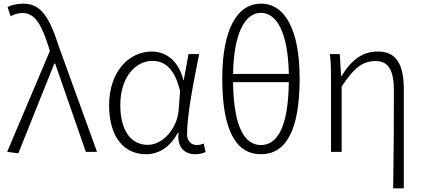

<svg xmlns="http://www.w3.org/2000/svg" viewBox="-20 -828 2313 1047"><path d="M80 8 276 -481H281L448 0H509L301 -574C252 -726 207 -808 109 -808C70 -808 42 -800 21 -790L38 -739C55 -749 76 -757 103 -757C171 -757 206 -694 244 -576L252 -550L19 0Z M776 13C848 13 908 -27 950 -104H954C944 -26 986 13 1044 13C1070 13 1088 7 1101 1L1091 -45C1080 -41 1066 -37 1053 -37C1024 -37 1000 -59 1000 -95C1000 -201 1036 -385 1066 -533H1008L982 -391H980C952 -505 877 -547 808 -547C685 -547 575 -440 575 -254C575 -78 658 13 776 13ZM786 -38C691 -38 636 -121 636 -254C636 -410 721 -496 811 -496C863 -496 929 -472 962 -331L954 -226C945 -124 866 -38 786 -38Z M1555 -380C1552 -130 1490 -37 1403 -37C1316 -37 1254 -130 1251 -380ZM1251 -425C1255 -650 1317 -758 1403 -758C1489 -758 1551 -650 1555 -425ZM1403 -808C1270 -808 1192 -662 1192 -400C1192 -111 1270 13 1403 13C1536 13 1614 -111 1614 -400C1614 -662 1536 -808 1403 -808Z M2124 199H2182V-341C2182 -478 2140 -547 2042 -547C1961 -547 1901 -508 1842 -413H1840L1833 -533H1779C1785 -479 1785 -438 1785 -395V0H1843V-356C1914 -463 1960 -495 2029 -495C2099 -495 2128 -444 2128 -333C2128 -165 2127 22 2124 199Z"/></svg>

Font: Noto Sans CJK Light
Style: Regular
Weight: 300
Designer: Ryoko NISHIZUKA (kana & ideographs); Paul D. Hunt (Latin, Greek & Cyrillic); Wenlong ZHANG (bopomofo); Sandoll Communica
Foundry: Adobe Systems Incorporated
Version: Version 1.000;PS 1;hotconv 1.0.78;makeotf.lib2.5.61930